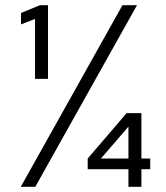

<svg xmlns="http://www.w3.org/2000/svg" viewBox="-20 -720 640 740"><path d="M115 -416V-647L61 -626V-670L134 -700H165V-416ZM475 0V-68H318V-109L468 -284H525V-109H559V-68H525V0ZM369 -109H475V-232ZM60 0 452 -700H508L116 0Z"/></svg>

Font: Red Hat Mono
Style: Regular
Weight: 300
Monospace: yes
Designer: Pentagram, MCKL
Foundry: Pentagram, MCKL
Version: Version 1.023